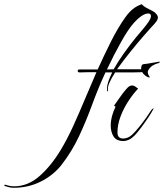

<svg xmlns="http://www.w3.org/2000/svg" viewBox="-298 -656 779 912"><path d="M-233 236Q-244 236 -254.5 233.5Q-265 231 -274 228Q-279 226 -277 223Q-275 220 -270 222Q-262 225 -251.5 227Q-241 229 -231 229Q-166 229 -111 181Q-56 133 -10 57Q22 4 51 -60Q80 -124 107.5 -190Q135 -256 160 -313Q137 -313 118 -313Q99 -313 81 -312Q74 -312 72.5 -315Q71 -318 71 -319Q71 -326 79 -326H166Q198 -397 230 -460.5Q262 -524 296 -572Q313 -596 330.5 -611Q348 -626 375 -636Q384 -626 398 -618.5Q412 -611 426 -604Q440 -597 448 -585Q452 -580 452 -573Q452 -564 444 -553Q436 -542 422 -528Q411 -516 383.5 -484.5Q356 -453 322.5 -411.5Q289 -370 258 -327H381Q394 -327 394 -325Q394 -322 387 -318Q380 -314 373 -313Q351 -312 330 -312Q309 -312 286 -312H249Q232 -286 222 -263.5Q212 -241 215 -226Q216 -224 214 -222.5Q212 -221 211 -225Q210 -228 210 -235Q210 -262 235 -312H203Q169 -239 140.5 -161Q112 -83 77.5 -9Q43 65 -8 130Q-47 178 -105.5 207Q-164 236 -233 236ZM210 -326 242 -327Q264 -366 292 -405Q320 -444 346 -476Q372 -508 387 -525Q411 -554 417 -570Q419 -576 419 -580Q419 -592 406 -592Q378 -592 336 -545Q311 -517 277 -456.5Q243 -396 210 -326ZM406 -289Q391 -295 380.5 -308.5Q370 -322 373 -338Q375 -347 378.5 -349.5Q382 -352 399 -353L452 -362Q461 -364 461 -362Q461 -358 454 -356Q438 -352 426 -344Q414 -336 406 -322Q404 -319 404 -313Q404 -307 406.5 -301.5Q409 -296 412 -292Q415 -288 412.5 -288Q410 -288 406 -289ZM289 14Q255 14 241.5 -7.5Q228 -29 228 -59Q228 -82 234.5 -106Q241 -130 251 -149Q242 -153 245 -156Q252 -166 262.5 -181Q273 -196 284 -211Q297 -228 307.5 -239Q318 -250 330 -250Q338 -250 344.5 -245Q351 -240 358 -235Q335 -211 312 -176Q289 -141 274.5 -102.5Q260 -64 260 -27Q260 -11 267.5 -4.5Q275 2 286 2Q309 2 327 -14Q346 -31 371.5 -63.5Q397 -96 420 -132Q426 -140 429.5 -141Q433 -142 430 -137Q422 -121 405.5 -96.5Q389 -72 371 -48Q353 -24 340 -11Q327 2 313.5 8Q300 14 289 14Z"/></svg>

Font: The Nautigal
Style: Regular
Weight: 400
Designer: Robert E. Leuschke
Foundry: Robert E. Leuschke
Version: Version 1.100; ttfautohint (v1.8.3)